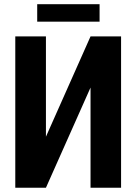

<svg xmlns="http://www.w3.org/2000/svg" viewBox="-20 -882 646 902"><path d="M405.3 -710.9H548.8V0H405.3V-470.7L195.8 0H51.8V-710.9H195.8V-239.7ZM447.8 -780.3H154.8V-862.3H447.8Z"/></svg>

Font: MAUL Condensed Bold
Style: Condensed Bold
Weight: 700
Designer: MAUL
Version: Version 1.0; 2020; ttfautohint (v1.8.3)